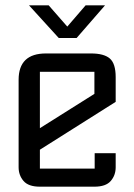

<svg xmlns="http://www.w3.org/2000/svg" viewBox="-20 -702 505 722"><path d="M50 -402Q50 -501 153 -501H322Q371 -501 393 -482Q415 -463 415 -412V-319L130 -139V-68H336V-126H415V-73Q415 -43 396.5 -21.5Q378 0 335 0H130Q87 0 68.5 -21.5Q50 -43 50 -73ZM130 -220 335 -349V-432H130ZM268 -559H201L89 -682H163L233 -602L302 -682H375Z"/></svg>

Font: Kelly Slab
Style: Regular
Weight: 400
Designer: Denis Masharov
Foundry: Denis Masharov
Version: Version 1.001